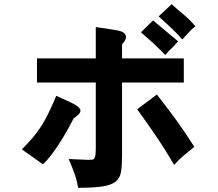

<svg xmlns="http://www.w3.org/2000/svg" viewBox="-20 -818 1040 914"><path d="M561 -425V-74Q561 -29 556 0.5Q551 30 530.5 46.5Q510 63 468 69.5Q426 76 352 76Q349 60 346 46.5Q343 33 338 18Q333 3 325.5 -16Q318 -35 307 -61L400 -57Q412 -57 419 -58Q426 -59 429.5 -65Q433 -71 434.5 -82.5Q436 -94 436 -115V-425H156V-540H436V-689Q503 -680 540 -673Q577 -666 580 -643Q580 -636 576 -627.5Q572 -619 561 -607V-540H855V-425ZM905 -119Q880 -99 855 -78Q830 -57 809 -33Q786 -72 767 -102.5Q748 -133 728.5 -162Q709 -191 686 -223.5Q663 -256 633 -298L727 -368Q757 -329 780 -299Q803 -269 823 -241Q843 -213 862.5 -184Q882 -155 905 -119ZM248 -362Q290 -343 317.5 -330Q345 -317 356 -305.5Q367 -294 361 -282.5Q355 -271 331 -255Q320 -233 303.5 -203.5Q287 -174 267.5 -143Q248 -112 226.5 -83.5Q205 -55 184 -36L84 -107Q113 -136 135 -161.5Q157 -187 175.5 -216Q194 -245 211 -280Q228 -315 248 -362ZM828 -621Q813 -604 805 -596Q797 -588 791.5 -583Q786 -578 781 -572.5Q776 -567 767 -556Q752 -571 739 -584Q726 -597 712.5 -609.5Q699 -622 684 -635Q669 -648 651 -664L709 -721Q720 -711 724.5 -707.5Q729 -704 738 -696.5Q747 -689 766.5 -672.5Q786 -656 828 -621ZM910 -693Q891 -678 877.5 -662.5Q864 -647 848 -630Q833 -647 820.5 -660Q808 -673 795 -685Q782 -697 768 -710Q754 -723 735 -740L797 -798Q827 -771 855 -748Q883 -725 910 -693Z"/></svg>

Font: D2Coding ligature
Style: Bold
Weight: 700
Monospace: yes
Designer: Yong-Rak Park; Jeong-Hwan Yoon; Sang-Min Lee;
Foundry: NHN Corporation
Version: Version 1.3.2; Build 20180524